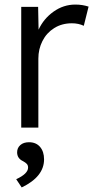

<svg xmlns="http://www.w3.org/2000/svg" viewBox="-20 -559 419 841"><path d="M73 -529H147L149 -429Q171 -477 214.5 -508Q258 -539 310 -539Q341 -539 368 -530L347 -446Q324 -457 295 -457Q251 -457 217.5 -436Q184 -415 166 -379.5Q148 -344 148 -302V0H73ZM103 175Q103 165 97.5 159Q92 153 81 147Q55 135 55 108Q55 89 69 76.5Q83 64 107 64Q138 64 155.5 84.5Q173 105 173 139Q173 215 75 262L51 226Q103 202 103 175Z"/></svg>

Font: Lexend HM
Style: Regular
Weight: 400
Designer: Bonnie Shaver-Troup, Thomas Jockin, Octavio Pardo
Foundry: Lexend
Version: Version 1.091